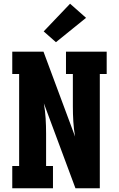

<svg xmlns="http://www.w3.org/2000/svg" viewBox="-20 -1013 640 1033"><path d="M46 0V-120H83V-615H46V-735H214L384 -278Q377 -318 374.5 -359Q372 -400 372 -441V-615H335V-735H554V-615H517V0H386L216 -457Q223 -417 225.5 -376Q228 -335 228 -294V-120H265V0ZM281 -786 215 -844 357 -993 443 -917Z"/></svg>

Font: Iosevka Curly Slab HvEx
Style: Regular
Weight: 900
Width: 7
Monospace: yes
Designer: Belleve Invis
Foundry: Belleve Invis
Version: Version 11.1.0; ttfautohint (v1.8.3)